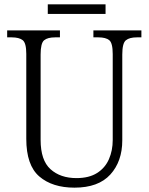

<svg xmlns="http://www.w3.org/2000/svg" viewBox="-20 -854 684 884"><path d="M323 10Q221 10 161 -41.5Q101 -93 101 -215V-606Q101 -656 84.5 -669Q68 -682 34 -682H13V-714H256V-682H234Q199 -682 183 -668.5Q167 -655 167 -603V-210Q167 -116 212.5 -75Q258 -34 332 -34Q390 -34 427 -57.5Q464 -81 481.5 -121Q499 -161 499 -209V-605Q499 -656 483 -669Q467 -682 433 -682H410V-714H631V-682H610Q576 -682 559.5 -668.5Q543 -655 543 -603V-208Q543 -111 488 -50.5Q433 10 323 10ZM200 -790V-834H466V-790Z"/></svg>

Font: Noto Serif Armenian SemiCondensed Light
Style: Regular
Weight: 300
Width: 4
Designer: Monotype Design Team
Foundry: Monotype Imaging Inc.
Version: Version 2.008; ttfautohint (v1.8.4.7-5d5b)